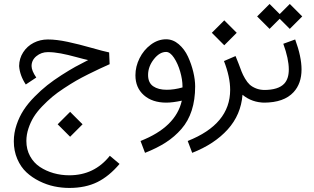

<svg xmlns="http://www.w3.org/2000/svg" viewBox="-20 -511 1565 956"><path d="M267.1 107.9 329.1 45.9 391.1 107.9 329.1 169.9ZM218.3 -314.5Q261.7 -314.5 317.6 -302.5Q373.5 -290.5 435.1 -272.9Q496.6 -255.4 523.4 -250L525.9 -191.4Q496.6 -178.2 476.1 -168.7Q455.6 -159.2 420.2 -141.6Q384.8 -124 358.6 -108.9Q332.5 -93.8 298.6 -71.5Q264.6 -49.3 240 -28.6Q215.3 -7.8 189.7 18.8Q164.1 45.4 147.9 71.5Q131.8 97.7 121.6 128.7Q111.3 159.7 111.3 190.9Q111.3 232.9 129.6 266.4Q147.9 299.8 178.5 320.1Q209 340.3 246.6 351.1Q284.2 361.8 325.2 361.8Q449.7 361.8 526.9 264.6L575.2 305.2Q523.4 366.7 464.4 395.8Q405.3 424.8 325.2 424.8Q287.6 424.8 250.2 417Q212.9 409.2 176.3 391.1Q139.6 373 111.6 346.9Q83.5 320.8 66.2 280.8Q48.8 240.7 48.8 192.4Q48.8 150.9 62.5 110.4Q76.2 69.8 97.9 36.6Q119.6 3.4 151.9 -29.3Q184.1 -62 215.6 -86.9Q247.1 -111.8 286.4 -137Q325.7 -162.1 355.2 -178.5Q384.8 -194.8 418.9 -211.9Q401.9 -215.3 359.9 -226.8Q317.9 -238.3 283 -244.9Q248 -251.5 218.3 -251.5Q186 -251.5 161.6 -231.7Q137.2 -211.9 137.2 -182.1Q137.2 -159.2 160.6 -125L108.4 -90.3Q78.6 -135.3 75.2 -182.1Q75.7 -220.2 95.5 -250.7Q115.2 -281.2 147.7 -297.9Q180.2 -314.5 218.3 -314.5Z M807.1 -252.4Q774.4 -252.4 745.8 -215.8Q717.3 -179.2 717.3 -137.7Q717.3 -99.1 742.7 -81.5Q768.1 -64 810.1 -64Q847.2 -64 888.7 -75.7V-80.6Q888.7 -114.3 877.2 -154.3Q865.7 -194.3 846.4 -223.4Q827.1 -252.4 807.1 -252.4ZM885.3 -9.8Q839.4 0 808.1 0Q738.3 0 696.3 -37.1Q654.3 -74.2 654.3 -136.2Q654.3 -179.7 674.8 -220.9Q695.3 -262.2 731 -288.8Q766.6 -315.4 807.1 -315.4Q841.3 -315.4 870.1 -290.8Q898.9 -266.1 916 -229Q933.1 -191.9 942.4 -152.8Q951.7 -113.8 951.7 -80.6Q951.7 -14.2 934.6 38.8Q917.5 91.8 883.5 130.9Q849.6 169.9 805.7 198.2Q761.7 226.6 702.1 250L679.7 190.9Q855.5 122.1 885.3 -9.8Z M1034.7 -347.7 1096.7 -409.7 1158.7 -347.7 1096.7 -285.6ZM1187.5 -39.1Q1179.7 60.5 1113.8 133.5Q1047.9 206.5 937 250L914.6 190.9Q1126 107.4 1126 -63.5Q1126 -127.9 1095.2 -207L1152.8 -231.9Q1159.2 -217.8 1168.2 -193.6Q1177.2 -169.4 1183.1 -154.1Q1189 -138.7 1200.2 -119.6Q1211.4 -100.6 1223.4 -89.6Q1235.4 -78.6 1254.9 -70.8Q1274.4 -63 1298.8 -63H1305.7V0H1298.8Q1234.9 0 1187.5 -39.1Z M1260.3 -429.2 1322.3 -491.2 1372.6 -440.9 1422.9 -491.2 1484.9 -429.2 1422.9 -367.2 1372.6 -417.5 1322.3 -367.2ZM1293.9 0H1287.1V-63H1293.9Q1366.2 -63 1395.5 -94.7Q1418 -119.1 1418 -165Q1418 -217.8 1390.6 -293L1449.7 -314.5Q1481.4 -228.5 1481.4 -165Q1481.4 -95.2 1441.9 -52.2Q1394 0 1293.9 0Z"/></svg>

Font: Estedad
Style: regular
Weight: 400
Version: Version 0.7(Beta10)